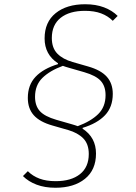

<svg xmlns="http://www.w3.org/2000/svg" viewBox="-20 -730 640 904"><path d="M432 -7Q432 70 380 112Q328 154 241 154Q191 154 152.5 139.5Q114 125 88 99L111 76Q134 99 166 111Q198 123 242 123Q315 123 356.5 90Q398 57 398 -5Q398 -52 372 -78.5Q346 -105 300 -118L227 -139Q167 -156 139 -187.5Q111 -219 111 -269Q111 -330 147.5 -368.5Q184 -407 253 -428V-432Q190 -473 190 -549Q190 -626 242 -668Q294 -710 381 -710Q431 -710 469.5 -695.5Q508 -681 534 -655L511 -632Q488 -655 456 -667Q424 -679 380 -679Q307 -679 265.5 -646Q224 -613 224 -551Q224 -504 250 -477.5Q276 -451 322 -438L395 -417Q455 -400 483 -368.5Q511 -337 511 -288Q511 -226 474.5 -187.5Q438 -149 369 -128V-124Q432 -83 432 -7ZM477 -282Q477 -324 454.5 -349Q432 -374 377 -390L304 -411Q296 -413 289 -415.5Q282 -418 276 -420Q214 -397 179.5 -363Q145 -329 145 -274Q145 -232 167.5 -207Q190 -182 245 -166L318 -145Q326 -143 333 -140.5Q340 -138 346 -136Q408 -159 442.5 -193Q477 -227 477 -282Z"/></svg>

Font: IBM Plex Mono ExtraLight
Style: Italic
Weight: 200
Italic angle: -9°
Monospace: yes
Designer: Mike Abbink, Paul van der Laan, Pieter van Rosmalen
Foundry: Bold Monday
Version: Version 2.3